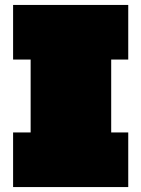

<svg xmlns="http://www.w3.org/2000/svg" viewBox="-20 -757 572 777"><path d="M33 0V-221H104V-516H33V-737H499V-516H430V-221H499V0Z"/></svg>

Font: Tomorrow Black
Style: Regular
Weight: 900
Designer: Tony de Marco, Monica Rizzolli
Foundry: Just in Type
Version: Version 2.002